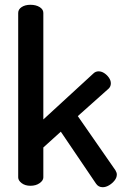

<svg xmlns="http://www.w3.org/2000/svg" viewBox="-20 -776 519 802"><path d="M107 0Q85 0 70.5 -11Q56 -22 56 -35V-722Q56 -737 70.5 -746.5Q85 -756 107 -756Q130 -756 145.5 -746.5Q161 -737 161 -722V-277L370 -469Q379 -478 392 -478Q404 -478 415.5 -470.5Q427 -463 435 -451.5Q443 -440 443 -428Q443 -422 441 -416.5Q439 -411 434 -406L305 -291L462 -65Q468 -55 468 -47Q468 -34 458.5 -22Q449 -10 435.5 -2Q422 6 409 6Q391 6 381 -9L234 -226L161 -160V-35Q161 -22 145.5 -11Q130 0 107 0Z"/></svg>

Font: Dosis SemiBold
Style: Regular
Weight: 600
Designer: EdgarTolentino, PabloImpallari, IginoMarini
Foundry: EdgarTolentino, PabloImpallari, IginoMarini
Version: Version 3.001; ttfautohint (v1.8.2)